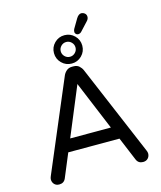

<svg xmlns="http://www.w3.org/2000/svg" viewBox="-144 -1123 1035 1231"><g transform="rotate(-15 373.0 -507.0)"><path d="M461 -894Q452 -894 446 -900.5Q440 -907 440 -914Q440 -921 441.5 -925.5Q443 -930 445 -934L481 -995Q489 -1008 497.5 -1013.5Q506 -1019 513 -1019Q526 -1019 536.5 -1010.5Q547 -1002 547 -987Q547 -972 534 -959L483 -904Q477 -898 471.5 -896Q466 -894 461 -894ZM373 -723Q334 -723 306.5 -750.5Q279 -778 279 -817Q279 -856 306.5 -883.5Q334 -911 373 -911Q412 -911 439.5 -883.5Q467 -856 467 -817Q467 -778 439.5 -750.5Q412 -723 373 -723ZM373 -768Q393 -768 407.5 -782.5Q422 -797 422 -817Q422 -837 407.5 -851.5Q393 -866 373 -866Q353 -866 338.5 -851.5Q324 -837 324 -817Q324 -797 338.5 -782.5Q353 -768 373 -768ZM95 5Q74 5 62 -8Q50 -21 50 -40Q50 -48 55 -60L310 -662Q317 -678 331.5 -690.5Q346 -703 368 -703H378Q401 -703 415 -690.5Q429 -678 436 -662L691 -60Q696 -48 696 -40Q696 -21 684 -8Q672 5 651 5Q620 5 608 -23L543 -179H203L138 -23Q126 5 95 5ZM238 -262H508L373 -587Z"/></g></svg>

Font: Varela Round
Style: Regular
Weight: 400
Designer: Joe Prince, Avraham Cornfeld
Foundry: Joe Prince, Avraham Cornfeld
Version: Version 3.010; ttfautohint (v1.8.4.7-5d5b)